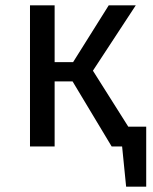

<svg xmlns="http://www.w3.org/2000/svg" viewBox="-20 -547 571 717"><path d="M92 -527V0H184V-243H251L397 0H436L451 150H526V-74H459L327 -283L487 -527H386L253 -315H184V-527Z"/></svg>

Font: FiraGO Unicode
Style: Regular
Weight: 400
Designer: bBox Type
Foundry: bBox Type GmbH
Version: Version 1.001;PS 001.001;hotconv 1.0.88;makeotf.lib2.5.64775